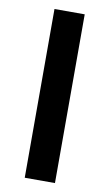

<svg xmlns="http://www.w3.org/2000/svg" viewBox="-83 -757 455 800"><g transform="rotate(10 144.5 -357.0)"><path d="M209 -713.9H81.1V0H209Z"/></g></svg>

Font: Noto Reveo Sans
Style: Regular
Weight: 600
Designer: Monotype Design Team
Foundry: Monotype Imaging Inc.
Version: Version 2.007